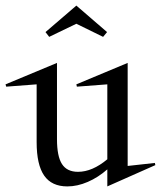

<svg xmlns="http://www.w3.org/2000/svg" viewBox="-52 -647 576 687"><path d="M-32.2 -345.2 151.9 -421.9V-148.9Q151.9 -87.9 169.7 -60.1Q187.5 -32.2 227.1 -32.2Q278.3 -32.2 332 -77.1V-345.2L223.1 -336.9L221.2 -345.2L404.8 -421.9V-53.2L502 -64L503.9 -56.2L332 20V-41Q299.3 -12.2 262 3.9Q224.6 20 189 20Q132.8 20 106 -18.8Q79.1 -57.6 79.1 -138.2V-345.2L-29.8 -336.9ZM110.8 -532.2 221.2 -627 331.1 -532.2 316.9 -515.1 221.2 -562 124 -515.1Z"/></svg>

Font: Halibut Cnd
Style: Regular
Weight: 400
Width: 3
Designer: Matteo Maggi
Foundry: Collletttivo
Version: Version 3.080 | FøM Fix